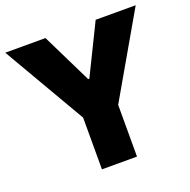

<svg xmlns="http://www.w3.org/2000/svg" viewBox="-131 -821 931 942"><g transform="rotate(-20 334.5 -350.0)"><path d="M244 0H427V-270L675 -700H466L338 -439H332L204 -700H-6L244 -270Z"/></g></svg>

Font: Fixel Display ExtraBold
Style: Regular
Weight: 800
Designer: AlfaBravo + MacPaw
Foundry: Kyrylo Tkachov, Marchela Mozhyna, Serhii Makarenko, Maria Weinstein, Zakhar Kryvoshyya
Version: Version 1.211